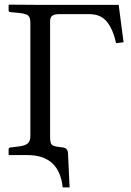

<svg xmlns="http://www.w3.org/2000/svg" viewBox="-20 -666 566 827"><path d="M98.1 2H19L17.1 0V-22.9Q17.1 -29.8 24.9 -30.8L53.2 -34.2Q85.4 -37.1 98.1 -47.1Q110.8 -57.1 110.8 -80.1V-566.9Q110.8 -591.8 100.3 -599.9Q89.8 -607.9 56.2 -610.8L23.9 -613.8Q17.1 -614.7 17.1 -621.1V-645L19 -646Q139.2 -645 152.8 -645H491.2L512.2 -483.9L480 -480Q466.8 -540 440.4 -572.5Q414.1 -605 365.2 -605H233.9Q214.8 -605 205.3 -598.4Q195.8 -591.8 195.8 -574.2V-77.1Q195.8 -52.2 201.9 -44.2Q208 -36.1 232.9 -33.2L251 -30.8Q271 -28.8 272.9 -6.8L279.8 141.1H250Q235.4 2 98.1 2Z"/></svg>

Font: Linux Libertine
Style: Regular
Weight: 400
Designer: Philipp H. Poll
Foundry: Philipp H. Poll
Version: Version 5.3.0 ; ttfautohint (v0.9)